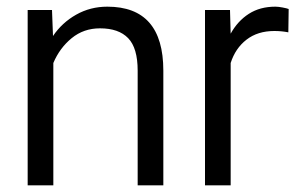

<svg xmlns="http://www.w3.org/2000/svg" viewBox="-20 -556 892 576"><path d="M63 -526H136L139 -448Q166 -488 208.5 -512Q251 -536 302 -536Q470 -536 470 -344V0H393V-344Q393 -412 364.5 -441.5Q336 -471 280 -471Q231 -471 195 -441.5Q159 -412 140 -367V0H63Z M595 -526H670L672 -455Q693 -493 726.5 -514.5Q760 -536 806 -536Q815 -536 828 -533.5Q841 -531 846 -529L845 -459Q825 -463 803 -463Q753 -463 719.5 -437Q686 -411 672 -367V0H595Z"/></svg>

Font: Freesentation 4 Regular
Style: Regular
Weight: 400
Designer: glyphs from Roboto by Christian Robertson / Hangul glyphs from Noto Sans CJK(Source Han Sans) by Jang Soo-young and Kang
Foundry: PT&
Version: Version 2.001